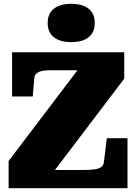

<svg xmlns="http://www.w3.org/2000/svg" viewBox="-20 -983 715 1003"><path d="M249 -616Q229 -616 213 -614.5Q197 -613 185 -608Q173 -603 166.5 -595Q160 -587 159 -573L151 -479H43V-710H629V-572L217 -29L175 -95H413Q451 -95 474.5 -98.5Q498 -102 509.5 -111Q521 -120 523 -138L538 -261H646V0H25V-142L425 -669L458 -616ZM352 -763Q294 -763 261.5 -788.5Q229 -814 229 -863Q229 -912 261.5 -937.5Q294 -963 352 -963Q411 -963 443 -937.5Q475 -912 475 -863Q475 -814 443 -788.5Q411 -763 352 -763Z"/></svg>

Font: Roboto Serif Black
Style: Regular
Weight: 900
Designer: Greg Gazdowicz
Foundry: Commercial Type
Version: Version 1.008